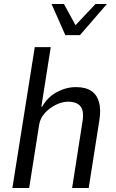

<svg xmlns="http://www.w3.org/2000/svg" viewBox="-20 -941 583 961"><path d="M42 0 154 -705H234L187 -407H191Q218 -455 264.5 -480Q311 -505 360 -505Q409 -505 437.5 -485.5Q466 -466 476 -428.5Q486 -391 477 -337L424 0H341L392 -327Q399 -365 393 -387.5Q387 -410 369 -421Q351 -432 321 -432Q291 -432 259.5 -416.5Q228 -401 204.5 -375Q181 -349 176 -317L126 0ZM307 -765 238 -921H300L358 -815L458 -921H515L380 -765Z"/></svg>

Font: Nunito Sans 7pt Condensed
Style: Italic
Weight: 400
Width: 3
Italic angle: -9°
Designer: Vernon Adams
Foundry: Vernon Adams
Version: Version 3.101;gftools[0.9.27]